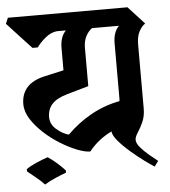

<svg xmlns="http://www.w3.org/2000/svg" viewBox="-69 -685 694 782"><g transform="rotate(-5 278.5 -294.0)"><path d="M511 -223Q511 -191 500 -167Q489 -143 478 -126.5Q467 -110 467 -98Q467 -84 482.5 -66Q498 -48 518 -31.5Q538 -15 551 -5L535 17Q522 9 496 -10Q470 -29 441.5 -53.5Q413 -78 393 -101.5Q373 -125 372 -141Q347 -129 323.5 -111Q300 -93 279 -67Q258 -67 226 -79.5Q194 -92 159 -113.5Q124 -135 93.5 -163Q63 -191 43.5 -221.5Q24 -252 24 -283Q24 -324 48 -351Q72 -378 123 -389L199 -406V-497Q199 -543 223 -567H187Q162 -565 139 -546Q116 -527 103 -508H81L-18 -615L-8 -639H481L547 -567Q532 -557 521.5 -536.5Q511 -516 511 -484ZM198 -143Q243 -188 297.5 -218.5Q352 -249 415 -261Q416 -264 416 -272V-497Q416 -543 440 -567H330Q315 -557 304.5 -537Q294 -517 294 -490V-333L203 -307Q162 -295 143 -274Q124 -253 124 -221Q124 -192 148 -171Q172 -150 198 -143ZM15 -18Q32 -30 57.5 -41Q83 -52 104 -59Q141 -34 173 1V10Q154 17 127.5 28.5Q101 40 84 51Q68 34 50.5 20Q33 6 15 -9Z"/></g></svg>

Font: Jaini
Style: Regular
Weight: 400
Designer: Maithili Shingre, Girish Dalvi (Devanagari), Taresh Vohra (Latin)
Foundry: Ek Type
Version: Version 2.000; ttfautohint (v1.8.4.7-5d5b)